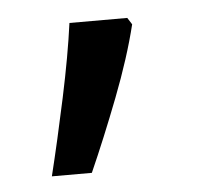

<svg xmlns="http://www.w3.org/2000/svg" viewBox="-32 -149 332 311"><g transform="rotate(-5 134.0 6.5)"><path d="M192 -105Q179 -52 154.5 11.5Q130 75 106 129H41Q55 72 69.5 4Q84 -64 91 -116H185Z"/></g></svg>

Font: Noto Sans Sharada
Style: Regular
Weight: 400
Designer: Monotype Design Team
Foundry: Monotype Imaging Inc.
Version: Version 2.006; ttfautohint (v1.8.4.7-5d5b)